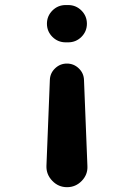

<svg xmlns="http://www.w3.org/2000/svg" viewBox="-20 -530 540 769"><path d="M243.2 -360.4Q211.9 -360.4 189.9 -382.3Q168 -404.3 168 -435.1Q168 -465.8 189.9 -487.8Q211.9 -509.8 243.2 -509.8H252.9Q284.2 -509.8 306.2 -487.8Q328.1 -465.8 328.1 -435.1Q328.1 -404.3 306.2 -382.3Q284.2 -360.4 252.9 -360.4ZM316.4 -210 330.1 134.8Q332 168.9 307.6 194.3Q283.2 219.7 248.5 219.7Q213.9 219.7 189.5 194.3Q165 168.9 166 134.8L179.7 -210Q180.7 -237.3 200.7 -256.3Q220.7 -275.4 248 -275.4Q275.4 -275.4 295.4 -256.3Q315.4 -237.3 316.4 -210Z"/></svg>

Font: Rounded-X Mgen+ 1m bold
Style: Bold
Weight: 700
Designer: [Source Han Sans]
Ryoko NISHIZUKA  (kana & ideographs); Paul D. Hunt (Latin, Greek & Cyrillic); Wenlong ZHANG  (bopomofo
Version: Version 1.059.20150602